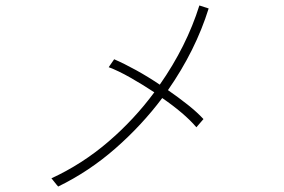

<svg xmlns="http://www.w3.org/2000/svg" viewBox="-20 -724 1040 703"><path d="M193 -41Q193 -41 186.5 -48.5Q180 -56 174.5 -63.5Q169 -71 168 -71Q281 -123 376.5 -205Q472 -287 545 -386Q501 -415 457 -440Q413 -465 378 -478L398 -507Q435 -491 478.5 -467Q522 -443 565 -414Q663 -554 710 -704L744 -693Q696 -539 595 -394Q634 -367 668 -340Q702 -313 725 -288Q725 -288 718.5 -280.5Q712 -273 706 -266Q700 -259 699 -258Q677 -284 644.5 -311.5Q612 -339 574 -365Q499 -265 402.5 -180.5Q306 -96 193 -41Z"/></svg>

Font: Zen Kaku Gothic New Light
Style: Regular
Weight: 300
Designer: Yoshimichi Ohira
Foundry: Positype
Version: Version 1.002